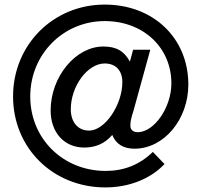

<svg xmlns="http://www.w3.org/2000/svg" viewBox="-20 -791 879 838"><path d="M647 -128C590 -72 521 -45 441 -45C255 -45 112 -186 112 -370C112 -554 256 -699 437 -699C605 -699 728 -584 728 -427C728 -322 653 -214 581 -214C561 -214 549 -225 549 -242C549 -258 551 -272 563 -309L636 -574H561L547 -522C522 -568 488 -588 431 -588C310 -588 201 -456 201 -309C201 -213 260 -147 348 -147C398 -147 438 -165 470 -202C486 -162 519 -142 567 -142C696 -142 802 -270 802 -422C802 -625 649 -771 437 -771C212 -771 37 -595 37 -370C37 -145 211 27 440 27C544 27 638 -11 698 -75ZM369 -221C320 -221 289 -258 289 -314C289 -415 362 -514 437 -514C485 -514 514 -483 514 -433C514 -333 438 -221 369 -221Z"/></svg>

Font: Involve Medium
Style: Regular
Weight: 500
Designer: Stefan Peev
Foundry: Context Ltd.
Version: Version 1.001